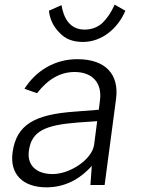

<svg xmlns="http://www.w3.org/2000/svg" viewBox="-20 -794 625 824"><path d="M179 10C253 10 318 -20 374 -82L368 0H429L478 -369C492 -474 434 -540 312 -540C211 -540 132 -487 85 -413L139 -394C186 -455 240 -485 300 -485C377 -485 419 -438 409 -363L404 -323L302 -315C127 -303 50 -258 34 -140C21 -46 79 10 179 10ZM343 -667C280 -667 253 -716 244 -772L190 -748C194 -711 209 -680 235 -654C260 -626 294 -614 336 -614C419 -614 487 -674 518 -748L472 -774C457 -740 439 -714 418 -694C397 -676 372 -667 343 -667ZM206 -47C137 -47 95 -84 104 -147C115 -232 175 -257 311 -268L397 -274L384 -173C375 -109 280 -47 206 -47Z"/></svg>

Font: Cheyenne Sans Light
Style: Italic
Weight: 300
Italic angle: -8.13011°
Designer: The Public Sans project authors (U.S. Web Design System), Libre Franklin designed by Pablo Impallari and Rodrigo Fuenzal
Foundry: The Cheyenne Sans Project Authors
Version: Version 2.007